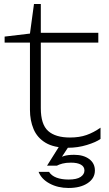

<svg xmlns="http://www.w3.org/2000/svg" viewBox="-20 -723 542 955"><path d="M3 -511V-541L129 -556L149 -703H183V-560H469V-511H183V-185Q183 -104 219.5 -71.5Q256 -39 328 -39Q375 -39 410.5 -51.5Q446 -64 480 -88V-32Q458 -16 412.5 -2Q367 12 318 12Q248 12 206.5 -13Q165 -38 147 -81Q129 -124 129 -176V-511ZM280 -4H328L276 75L261 73Q279 59 298 53Q317 47 349 47Q395 47 423.5 68Q452 89 452 125Q452 164 416 188Q380 212 321 212Q268 212 227 190Q186 168 172 132H224Q236 151 261 160.5Q286 170 321 170Q362 170 381 157Q400 144 400 125Q400 106 382.5 96Q365 86 333 86Q308 86 291 90.5Q274 95 263 101H214Z"/></svg>

Font: Unbounded ExtraLight
Style: Regular
Weight: 250
Designer: Luke Prowse, Jean-Baptiste Morizot, Fátima Lázaro, Florian Runge
Foundry: NaN
Version: Version 1.701;gftools[0.9.28.dev5+ged2979d]